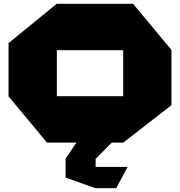

<svg xmlns="http://www.w3.org/2000/svg" viewBox="-20 -750 947 1010"><path d="M279 -486V-730H680L882 -487V-486ZM227 0 25 -243V-244H628V0ZM25 -244V-523L278 -730H279V-244ZM628 0V-486H882V-197L629 0ZM325 86V85L382 0H567V1L483 86ZM482 240 325 184V86H483V240ZM483 240V128H651V129L591 240Z"/></svg>

Font: Foldit Thin Black
Style: Regular
Weight: 900
Version: Version 1.003